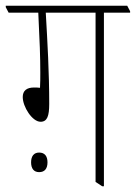

<svg xmlns="http://www.w3.org/2000/svg" viewBox="-39 -642 472 667"><path d="M102 -219C125 -219 132 -239 132 -281C132 -390 126 -494 120 -598H293V-10L316 5H322V-598H413V-603L403 -622H-19V-617L-9 -598H94C99 -498 101 -443 101 -390C101 -373 101 -353 100 -337C93 -338 85 -338 79 -338C54 -338 40 -327 40 -305C40 -271 73 -219 102 -219ZM97 -44C116 -44 126 -56 126 -78C126 -100 116 -112 97 -112C79 -112 69 -100 69 -78C69 -56 79 -44 97 -44Z"/></svg>

Font: Noto Serif Devanagari ExtraCondensed Thin
Style: Regular
Weight: 100
Width: 2
Designer: Universal Thirst, Indian Type Foundry and the Monotype Design Team
Foundry: Monotype Imaging Inc.
Version: Version 2.004